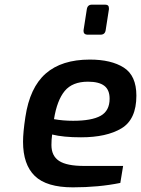

<svg xmlns="http://www.w3.org/2000/svg" viewBox="-20 -799 606 825"><path d="M79 -190Q79 -230 89 -296Q108 -423 176.5 -483Q245 -543 366 -543Q458 -543 512 -508.5Q566 -474 566 -388Q566 -286 502 -247.5Q438 -209 328 -209Q252 -209 204 -221Q201 -199 201 -176Q201 -129 234 -107.5Q267 -86 341 -86H509L497 -13Q404 6 293 6Q180 6 129.5 -43Q79 -92 79 -190ZM451 -375Q451 -413 428 -430.5Q405 -448 358 -448Q291 -448 258 -408Q225 -368 212 -287Q251 -280 294 -280Q374 -280 412.5 -301.5Q451 -323 451 -375ZM339 -665V-669L353 -759Q356 -779 375 -779H432Q448 -779 448 -764V-759L434 -669Q431 -650 412 -650H355Q348 -650 343.5 -654Q339 -658 339 -665Z"/></svg>

Font: Exo SemiBold
Style: Italic
Weight: 600
Italic angle: -9°
Designer: Natanael Gama
Foundry: Natanael Gama
Version: Version 1.500; ttfautohint (v1.6)